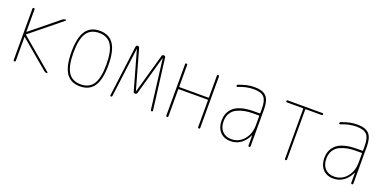

<svg xmlns="http://www.w3.org/2000/svg" viewBox="-12 -1138 3525 1756"><g transform="rotate(20 1750.0 -260.0)"><path d="M99.6 -9.8V-509.8Q99.6 -519.5 109.9 -519.5Q120.1 -519.5 120.1 -509.8V-293Q120.1 -292 121.1 -292H123L390.6 -509.8Q403.3 -519.5 418.9 -519.5Q422.9 -519.5 424.3 -515.6Q425.8 -511.7 422.9 -509.8L127 -269.5Q124 -266.6 127 -263.7L427.7 -9.8Q429.7 -7.8 428.7 -3.9Q427.7 0 423.8 0Q410.2 0 397.5 -9.8L123 -241.2Q122.1 -242.2 121.1 -242.2Q120.1 -242.2 120.1 -241.2V-9.8Q120.1 0 109.9 0Q99.6 0 99.6 -9.8Z M871.6 -449.7Q833 -509.8 750 -509.8Q667 -509.8 628.4 -449.7Q589.8 -389.6 589.8 -259.8Q589.8 -129.9 628.4 -69.8Q667 -9.8 750 -9.8Q833 -9.8 871.6 -69.8Q910.2 -129.9 910.2 -259.8Q910.2 -389.6 871.6 -449.7ZM885.7 -56.2Q841.8 9.8 750 9.8Q658.2 9.8 614.3 -56.2Q570.3 -122.1 570.3 -260.3Q570.3 -398.4 614.3 -464.4Q658.2 -530.3 750 -530.3Q841.8 -530.3 885.7 -464.4Q929.7 -398.4 929.7 -260.3Q929.7 -122.1 885.7 -56.2Z M1049.8 0Q1045.9 0 1043 -2.9Q1040 -5.9 1041 -9.8L1104.5 -504.9Q1106.4 -519.5 1121.1 -519.5Q1136.7 -519.5 1139.6 -504.9L1247.1 -124Q1247.1 -123 1248 -123Q1249 -123 1249 -124L1356.4 -504.9Q1359.4 -519.5 1375 -519.5Q1390.6 -519.5 1392.6 -504.9L1455.1 -9.8Q1456.1 -5.9 1453.1 -2.9Q1450.2 0 1446.3 0Q1437.5 0 1434.6 -9.8L1375 -488.3Q1375 -489.3 1373 -489.3Q1372.1 -489.3 1372.1 -488.3L1266.6 -114.3Q1263.7 -100.6 1248 -100.1Q1232.4 -99.6 1229.5 -114.3L1124 -488.3Q1124 -489.3 1123 -489.3Q1122.1 -489.3 1122.1 -488.3L1060.5 -9.8Q1058.6 0 1049.8 0Z M1585 -9.8V-509.8Q1585 -519.5 1595.2 -519.5Q1605.5 -519.5 1605.5 -509.8V-299.8Q1605.5 -294.9 1610.4 -294.9H1889.6Q1894.5 -294.9 1894.5 -299.8V-509.8Q1894.5 -519.5 1904.8 -519.5Q1915 -519.5 1915 -509.8V-9.8Q1915 0 1904.8 0Q1894.5 0 1894.5 -9.8V-269.5Q1894.5 -274.4 1889.6 -275.4H1610.4Q1605.5 -275.4 1605.5 -269.5V-9.8Q1605.5 0 1595.2 0Q1585 0 1585 -9.8Z M2384.8 -210V-294.9Q2384.8 -299.8 2379.9 -299.8H2325.2Q2281.2 -299.8 2244.1 -293Q2207 -286.1 2171.4 -269.5Q2135.7 -252.9 2115.2 -219.7Q2094.7 -186.5 2094.7 -139.6Q2094.7 -80.1 2127.4 -44.9Q2160.2 -9.8 2214.8 -9.8Q2289.1 -9.8 2336.9 -66.4Q2384.8 -123 2384.8 -210ZM2379.9 -320.3Q2384.8 -320.3 2384.8 -325.2V-370.1Q2384.8 -447.3 2356 -478.5Q2327.1 -509.8 2254.9 -509.8Q2181.6 -509.8 2105.5 -477.5Q2101.6 -476.6 2098.1 -479Q2094.7 -481.4 2094.7 -485.4Q2094.7 -496.1 2105.5 -499Q2185.5 -530.3 2254.9 -530.3Q2335.9 -530.3 2370.6 -493.2Q2405.3 -456.1 2405.3 -370.1V-9.8Q2405.3 0 2395 0Q2384.8 0 2384.8 -9.8V-106.4Q2384.8 -107.4 2383.8 -107.4Q2381.8 -107.4 2381.8 -106.4Q2357.4 -52.7 2314.5 -21.5Q2271.5 9.8 2214.8 9.8Q2150.4 9.8 2112.8 -31.2Q2075.2 -72.3 2075.2 -139.6Q2075.2 -173.8 2085.4 -203.1Q2095.7 -232.4 2121.6 -260.3Q2147.5 -288.1 2199.2 -304.2Q2251 -320.3 2325.2 -320.3Z M2581.1 -500Q2571.3 -500 2571.3 -509.8Q2571.3 -519.5 2581.1 -519.5H2918.9Q2928.7 -519.5 2928.7 -509.8Q2928.7 -500 2918.9 -500H2764.6Q2759.8 -500 2759.8 -495.1V-9.8Q2759.8 0 2750 0Q2740.2 0 2740.2 -9.8V-495.1Q2740.2 -500 2735.4 -500Z M3384.8 -210V-294.9Q3384.8 -299.8 3379.9 -299.8H3325.2Q3281.2 -299.8 3244.1 -293Q3207 -286.1 3171.4 -269.5Q3135.7 -252.9 3115.2 -219.7Q3094.7 -186.5 3094.7 -139.6Q3094.7 -80.1 3127.4 -44.9Q3160.2 -9.8 3214.8 -9.8Q3289.1 -9.8 3336.9 -66.4Q3384.8 -123 3384.8 -210ZM3379.9 -320.3Q3384.8 -320.3 3384.8 -325.2V-370.1Q3384.8 -447.3 3356 -478.5Q3327.1 -509.8 3254.9 -509.8Q3181.6 -509.8 3105.5 -477.5Q3101.6 -476.6 3098.1 -479Q3094.7 -481.4 3094.7 -485.4Q3094.7 -496.1 3105.5 -499Q3185.5 -530.3 3254.9 -530.3Q3335.9 -530.3 3370.6 -493.2Q3405.3 -456.1 3405.3 -370.1V-9.8Q3405.3 0 3395 0Q3384.8 0 3384.8 -9.8V-106.4Q3384.8 -107.4 3383.8 -107.4Q3381.8 -107.4 3381.8 -106.4Q3357.4 -52.7 3314.5 -21.5Q3271.5 9.8 3214.8 9.8Q3150.4 9.8 3112.8 -31.2Q3075.2 -72.3 3075.2 -139.6Q3075.2 -173.8 3085.4 -203.1Q3095.7 -232.4 3121.6 -260.3Q3147.5 -288.1 3199.2 -304.2Q3251 -320.3 3325.2 -320.3Z"/></g></svg>

Font: Rounded-X Mgen+ 2m thin
Style: Regular
Weight: 100
Designer: [Source Han Sans]
Ryoko NISHIZUKA  (kana & ideographs); Paul D. Hunt (Latin, Greek & Cyrillic); Wenlong ZHANG  (bopomofo
Version: Version 1.059.20150602